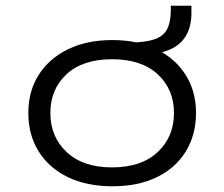

<svg xmlns="http://www.w3.org/2000/svg" viewBox="-20 -643 784 671"><path d="M373 8Q283 8 217 -24Q151 -56 115 -114Q79 -172 79 -248Q79 -324 115 -381Q151 -438 217 -470.5Q283 -503 372 -503Q463 -503 528 -470.5Q593 -438 629 -381Q665 -324 665 -248Q665 -172 629.5 -114Q594 -56 528.5 -24Q463 8 373 8ZM371 -58Q474 -58 531 -111.5Q588 -165 588 -248Q588 -331 531 -383.5Q474 -436 372 -436Q269 -436 212.5 -383.5Q156 -331 156 -248Q156 -165 213 -111.5Q270 -58 371 -58ZM471 -450 434 -477V-494Q490 -495 521 -506Q552 -517 564.5 -542Q577 -567 577 -609V-623H649V-597Q649 -549 629 -516.5Q609 -484 569.5 -468Q530 -452 471 -450Z"/></svg>

Font: Nunito Sans 7pt Expanded Light
Style: Regular
Weight: 300
Width: 7
Designer: Vernon Adams
Foundry: Vernon Adams
Version: Version 3.101;gftools[0.9.27]